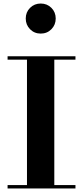

<svg xmlns="http://www.w3.org/2000/svg" viewBox="-20 -1069 470 1089"><path d="M23 0V-19.5H133V-730.5H23V-750H408V-730.5H288V-19.5H408V0ZM211 -878.5Q175 -878.5 150.5 -903.2Q126 -928 126 -964Q126 -1000 150.5 -1024.5Q175 -1049 211 -1049Q247 -1049 271.5 -1024.5Q296 -1000 296 -964Q296 -928 271.5 -903.2Q247 -878.5 211 -878.5Z"/></svg>

Font: Bodoni Moda 11pt
Style: Bold
Weight: 700
Designer: Owen Earl
Foundry: indestructible type
Version: Version 2.004